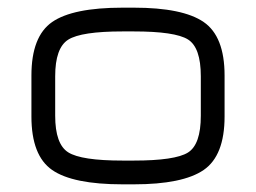

<svg xmlns="http://www.w3.org/2000/svg" viewBox="-20 -481 668 501"><path d="M329 0H300Q170 0 116 -37.5Q62 -75 62 -177V-284Q62 -386 116 -423.5Q170 -461 300 -461H329Q457 -461 511.5 -423.5Q566 -386 566 -284V-177Q566 -75 511.5 -37.5Q457 0 329 0ZM300 -62H329Q437 -62 470.5 -83Q504 -104 504 -179V-282Q504 -357 470.5 -378Q437 -399 329 -399H300Q192 -399 158 -377.5Q124 -356 124 -282V-179Q124 -105 158 -83.5Q192 -62 300 -62Z"/></svg>

Font: Jura Medium
Style: Regular
Weight: 500
Designer: Daniel Johnson, Alexei Vanyashin
Foundry: Daniel Johnson
Version: Version 5.103